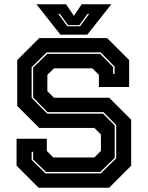

<svg xmlns="http://www.w3.org/2000/svg" viewBox="-20 -878 691 898"><path d="M160.5 0 57.5 -103V-229H199V-172L229.5 -141.5H421.5L452 -172V-249L421.5 -279.5H163.5L60.5 -382.5V-597L163.5 -700H481L584 -597V-471H442.5V-528L412 -558.5H232.5L201.5 -528V-451.5L232.5 -421H490.5L593.5 -318V-103L490.5 0ZM192.5 -67H451.5L523.5 -137.5V-293L464 -353.5H202.5L135 -422V-562L201 -626H448.5L509 -564.5V-532.5H516V-566.5L451 -633H198.5L128 -564V-420L200.5 -346.5H461.5L516.5 -291V-139.5L449 -74H195L135 -132V-168H128V-130ZM262.5 -716 150.5 -858H289L325.5 -804L362 -858H500.5L388.5 -716ZM295 -755H354.5L397 -813H389L351 -760.5H298.5L260 -813H252.5Z"/></svg>

Font: Tourney Thin ExtraBold
Style: Regular
Weight: 800
Version: Version 1.015